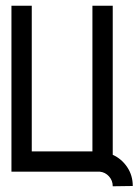

<svg xmlns="http://www.w3.org/2000/svg" viewBox="-20 -600 484 671"><path d="M20 -580H91V-71H303V-580H374V-59Q405 -45 424.5 -16Q444 13 444 50L374 51Q374 31 361 16.5Q348 2 329 0H20Z"/></svg>

Font: Googee
Style: Regular
Weight: 400
Designer: Peter Wiegel
Foundry: CATFonts Peter Wiegel
Version: 1.000